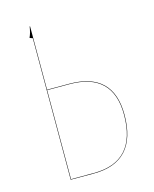

<svg xmlns="http://www.w3.org/2000/svg" viewBox="-105 -751 661 823"><g transform="rotate(-15 225.5 -340.0)"><path d="M206.1 -398.9Q400.9 -398.9 400.9 -210Q400.9 -105.5 352.5 -52.7Q304.2 0 209 0H106V-627.9L92.8 -632.8Q102.1 -651.9 106 -680.2H107.9V-398.9ZM209 -2Q398.9 -2 398.9 -210Q398.9 -397 206.1 -397H107.9V-2Z"/></g></svg>

Font: Fira Sans Compressed Two
Style: Regular
Weight: 100
Width: 1
Designer: Carrois Corporate & Edenspiekermann AG
Foundry: Carrois Corporate GbR & Edenspiekermann AG
Version: Version 4.203;PS 004.203;hotconv 1.0.88;makeotf.lib2.5.64775